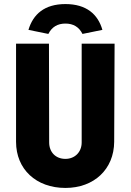

<svg xmlns="http://www.w3.org/2000/svg" viewBox="-20 -915 643 945"><path d="M302 10C443 10 541 -82 542 -217L544 -700H382V-214C382 -166 348 -133 302 -133C254 -133 222 -166 222 -214L221 -700H59V-217C59 -82 158 10 302 10ZM302 -895C199 -895 143 -845 120 -768L218 -748C235 -782 263 -799 302 -799C341 -799 369 -782 386 -748L484 -768C462 -845 405 -895 302 -895Z"/></svg>

Font: Finlandica
Style: Bold
Weight: 700
Designer: Niklas Ekholm, Juho Hiilivirta, Jaakko Suomalainen
Foundry: Helsinki Type Studio
Version: Version 2.000;Glyphs 3.2 (3202)